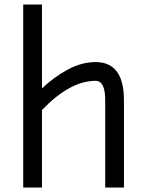

<svg xmlns="http://www.w3.org/2000/svg" viewBox="-20 -840 644 860"><path d="M168 0H84V-819.8H168V-443.8Q220.2 -494.1 283 -528.1Q345.7 -562 408.2 -562Q535.2 -562 535.2 -391.1V0H451.2V-391.1Q451.2 -478 408.2 -478Q293.5 -478 168 -347.2Z"/></svg>

Font: Junction Regular
Style: Regular
Weight: 500
Designer: Caroline Hadilaksono
Foundry: Caroline Hadilaksono
Version: Version 1.056